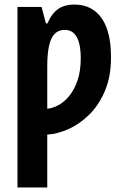

<svg xmlns="http://www.w3.org/2000/svg" viewBox="-20 -577 540 837"><path d="M303.2 -557.1Q354.5 -557.1 390.4 -531.2Q426.3 -505.4 445.1 -454.3Q463.9 -403.3 463.9 -327.1Q463.9 -243.2 437.5 -180.9Q411.1 -118.7 368.9 -77.1Q326.7 -35.6 278.3 -14.2Q230 7.3 186 9.8V240.2H56.2V-546.9H161.1L180.2 -475.1H187Q201.2 -507.8 218.8 -525.4Q236.3 -543 257.6 -550Q278.8 -557.1 303.2 -557.1ZM262.2 -446.8Q235.8 -446.8 219 -430.2Q202.1 -413.6 194.1 -378.4Q186 -343.3 186 -287.1V-103Q209.5 -105 234.9 -118.7Q260.3 -132.3 282.2 -159.2Q304.2 -186 318.1 -226.8Q332 -267.6 332 -323.2Q332 -362.8 324.5 -390.4Q316.9 -418 301.5 -432.4Q286.1 -446.8 262.2 -446.8Z"/></svg>

Font: Open Sans Condensed
Style: Regular
Weight: 400
Width: 3
Designer: Monotype Design Team
Foundry: Monotype Imaging Inc.
Version: Version 3.000